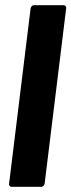

<svg xmlns="http://www.w3.org/2000/svg" viewBox="-20 -720 275 740"><path d="M15 -12 98 -688Q99 -693 102.5 -696.5Q106 -700 111 -700H225Q230 -700 233 -696.5Q236 -693 235 -688L152 -12Q151 -7 147.5 -3.5Q144 0 139 0H25Q20 0 17 -3.5Q14 -7 15 -12Z"/></svg>

Font: Barlow Condensed
Style: Bold Italic
Weight: 700
Width: 3
Italic angle: -7°
Designer: Jeremy Tribby
Foundry: Tribby Type
Version: Version 1.408